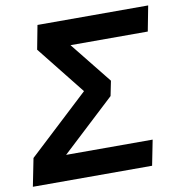

<svg xmlns="http://www.w3.org/2000/svg" viewBox="-101 -761 785 833"><g transform="rotate(-10 291.5 -344.0)"><path d="M-22.9 0 1.5 -122.6 267.6 -370.1 98.6 -582.5 118.7 -688H606.4L585 -576.7H244.6L390.6 -394.5L377.4 -329.1L143.1 -111.3H524.4L502.4 0Z"/></g></svg>

Font: Liberation Sans
Style: Bold Italic
Weight: 700
Italic angle: -12°
Designer: Steve Matteson
Foundry: Ascender Corporation
Version: Version 2.1.5